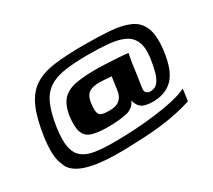

<svg xmlns="http://www.w3.org/2000/svg" viewBox="-106 -666 1012 912"><g transform="rotate(-30 400.5 -210.0)"><path d="M425 -424Q346 -424 292.5 -416Q239 -408 204.5 -384.5Q170 -361 150.5 -316Q131 -271 120 -197Q111 -132 119 -93.5Q127 -55 152 -35Q177 -15 219.5 -8.5Q262 -2 321 -2Q375 -2 435.5 -5.5Q496 -9 554 -16.5Q612 -24 658.5 -35Q705 -46 731 -60Q729 -43 727 -27.5Q725 -12 722 5Q689 16 643.5 26Q598 36 546.5 42Q495 48 441 50Q413 51 376 52.5Q339 54 298 53.5Q257 53 217 48.5Q177 44 143.5 34Q110 24 86 6Q62 -12 54 -40Q42 -66 40.5 -103.5Q39 -141 46 -191Q60 -287 86 -344Q112 -401 156 -429Q200 -457 266 -465.5Q332 -474 426 -474Q506 -474 568.5 -469.5Q631 -465 673.5 -446.5Q716 -428 734 -386Q752 -344 744 -269Q739 -227 729 -192.5Q719 -158 701 -132.5Q683 -107 654.5 -92.5Q626 -78 584 -76Q562 -76 542.5 -79.5Q523 -83 510 -96Q497 -109 491 -134Q487 -119 473.5 -107Q460 -95 443 -90Q421 -84 391.5 -81.5Q362 -79 333 -79Q280 -79 248 -88.5Q216 -98 204.5 -127Q193 -156 200 -214Q209 -273 236 -301Q263 -329 312 -337.5Q361 -346 432 -345Q449 -345 473 -343.5Q497 -342 522.5 -341Q548 -340 567.5 -338Q587 -336 593 -335Q592 -332 589.5 -318.5Q587 -305 584 -288Q580 -255 575 -222Q570 -189 565 -156Q563 -138 573 -131Q583 -124 596 -125Q620 -126 634 -144Q648 -162 656.5 -193Q665 -224 670 -261Q678 -319 663 -352Q648 -385 614.5 -400Q581 -415 532.5 -419.5Q484 -424 425 -424ZM468 -279Q463 -279 452 -280Q441 -281 427.5 -282Q414 -283 401 -283Q378 -283 361 -277.5Q344 -272 334 -258.5Q324 -245 320 -220Q315 -185 319 -168.5Q323 -152 337.5 -147.5Q352 -143 378 -143Q388 -143 400 -144.5Q412 -146 424.5 -152.5Q437 -159 446 -172.5Q455 -186 458 -208Z"/></g></svg>

Font: Genos Thin
Style: Bold Italic
Weight: 700
Italic angle: -8°
Version: Version 1.010